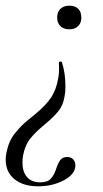

<svg xmlns="http://www.w3.org/2000/svg" viewBox="-37 -380 361 675"><path d="M193 -76Q193 -55 190 -41Q185 -10 168.5 10.5Q152 31 121 57Q88 84 69.5 107Q51 130 44 167Q42 176 42 192Q42 224 58 242.5Q74 261 104 261Q130 261 141.5 248.5Q153 236 160 215Q166 196 174 184Q182 172 199 172Q213 172 220.5 180.5Q228 189 228 201Q228 232 188 253.5Q148 275 97 275Q45 275 14 250Q-17 225 -17 181Q-17 169 -14 155Q-6 115 16 88Q38 61 59 44Q80 27 86 22Q126 -11 143.5 -38.5Q161 -66 167 -102Q172 -121 170 -159Q170 -163 175.5 -163.5Q181 -164 181 -160Q193 -123 193 -76ZM249 -318Q249 -299 237.5 -288Q226 -277 207 -277Q187 -277 175.5 -288Q164 -299 164 -318Q164 -338 175.5 -349Q187 -360 207 -360Q227 -360 238 -349Q249 -338 249 -318Z"/></svg>

Font: Cormorant Garamond
Style: Italic
Weight: 400
Italic angle: -10°
Designer: Christian Thalmann (Catharsis Fonts)
Foundry: Catharsis Fonts
Version: Version 4.000